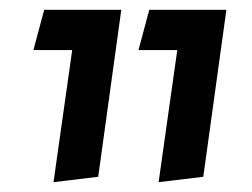

<svg xmlns="http://www.w3.org/2000/svg" viewBox="-20 -584 513 391"><path d="M341 -482H262L284 -564H441L394 -224L303 -213ZM127 -482H48L70 -564H227L180 -224L89 -213Z"/></svg>

Font: FiraGO
Style: Italic
Weight: 400
Italic angle: -8°
Designer: bBox Type GmbH
Foundry: bBox Type GmbH
Version: Version 1.001